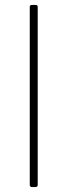

<svg xmlns="http://www.w3.org/2000/svg" viewBox="-20 -754 272 774"><path d="M124 0H108Q101 0 100 -8V-726Q100 -734 108 -734H124Q132 -734 132 -726V-8Q132 -1 124 0Z"/></svg>

Font: YamahaIndonesia935. App Thin
Style: Regular
Weight: 100
Designer: Dalton Maag Ltd
Foundry: Dalton Maag Ltd
Version: Version 1.002